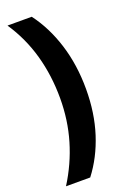

<svg xmlns="http://www.w3.org/2000/svg" viewBox="-168 -786 663 998"><g transform="rotate(-20 163.5 -286.5)"><path d="M285 -282Q285 -150 249.5 -39Q214 72 148 158H14Q77 58 109.5 -52Q142 -162 142 -283Q142 -409 110.5 -521.5Q79 -634 14 -731H148Q213 -645 249 -530.5Q285 -416 285 -282Z"/></g></svg>

Font: Noto Sans Hebrew Condensed ExtraBold
Style: Regular
Weight: 800
Width: 3
Designer: Monotype Design Team
Foundry: Monotype Imaging Inc.
Version: Version 2.004; ttfautohint (v1.8.4.7-5d5b)